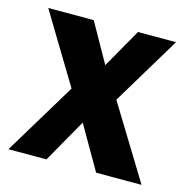

<svg xmlns="http://www.w3.org/2000/svg" viewBox="-83 -595 658 674"><g transform="rotate(15 246.5 -257.5)"><path d="M5.1 0 183.6 -295.4H212.9L337.9 -515.1H476.1L303.5 -228.5H272.9L143.3 0ZM11.7 -515.1H177L300.3 -296.1H307.4L488.8 0H323.7L191.4 -229.2H184.3Z"/></g></svg>

Font: RobotoFlex
Style: Regular
Weight: 400
Designer: Berlow after Robertson
Foundry: Google
Version: Version 2.136